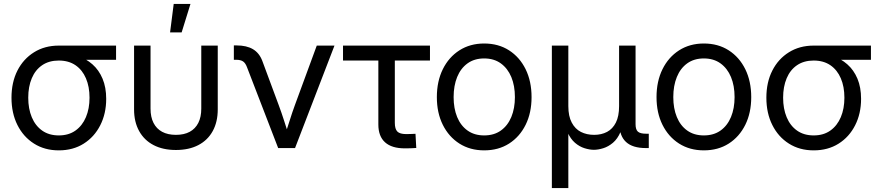

<svg xmlns="http://www.w3.org/2000/svg" viewBox="-20 -755 4484 979"><path d="M279.8 11.7Q208 11.7 153.6 -22.7Q99.1 -57.1 68.8 -117.7Q38.6 -178.2 38.6 -256.8Q38.6 -335.4 68.8 -395Q99.1 -454.6 153.6 -488.5Q208 -522.5 279.8 -522.5H571.8V-450.2H374L279.8 -446.3Q230 -446.3 195.1 -422.6Q160.2 -398.9 142.1 -356Q124 -313 124 -256.8Q124 -200.7 142.1 -157.2Q160.2 -113.8 195.1 -89.1Q230 -64.5 279.8 -64.5Q330.1 -64.5 365 -89.4Q399.9 -114.3 418.2 -157.7Q436.5 -201.2 436.5 -256.8Q436.5 -313 418.2 -355.7Q399.9 -398.4 365 -422.4Q330.1 -446.3 279.8 -446.3V-485.4Q330.6 -485.4 374.5 -470.7Q418.5 -456.1 451.4 -427Q484.4 -397.9 502.9 -353.8Q521.5 -309.6 521.5 -251Q521.5 -175.8 491.2 -116.2Q460.9 -56.6 406.7 -22.5Q352.5 11.7 279.8 11.7Z M877 9.8Q811 9.8 763.2 -15.1Q715.3 -40 689.5 -86.7Q663.6 -133.3 663.6 -197.3V-522.5H747.6V-201.2Q747.6 -158.2 762.7 -128.4Q777.8 -98.6 806.6 -83Q835.4 -67.4 877 -67.4Q918.9 -67.4 947.5 -83Q976.1 -98.6 991.2 -128.4Q1006.3 -158.2 1006.3 -201.2V-522.5H1090.3V-197.3Q1090.3 -133.3 1064.7 -86.7Q1039.1 -40 991.2 -15.1Q943.4 9.8 877 9.8ZM847.2 -589.8 865.7 -734.9H951.2L906.2 -589.8Z M1398.4 0 1239.7 -411.6Q1231.9 -433.1 1219.5 -441.7Q1207 -450.2 1184.1 -450.2H1172.4V-523.4H1186.5Q1237.3 -523.4 1269.8 -504.2Q1302.2 -484.9 1317.4 -444.8L1400.9 -219.7Q1416 -179.2 1428.7 -139.4Q1441.4 -99.6 1454.1 -60.1H1431.2Q1444.3 -99.6 1456.8 -139.6Q1469.2 -179.7 1483.9 -219.7L1595.2 -522.5H1685.5L1484.4 0Z M2044.9 1.5Q1977.5 1.5 1943.4 -29.3Q1909.2 -60.1 1909.2 -120.1V-446.3H1729V-522.5H2172.4V-446.3H1993.2V-128.9Q1993.2 -97.2 2006.1 -84.2Q2019 -71.3 2051.3 -71.3Q2063 -71.3 2075 -71.8Q2086.9 -72.3 2098.6 -72.8L2102.5 -0.5Q2089.4 0.5 2074.7 1Q2060.1 1.5 2044.9 1.5Z M2448.7 11.7Q2377 11.7 2322.5 -22.9Q2268.1 -57.6 2237.8 -118.7Q2207.5 -179.7 2207.5 -259.8Q2207.5 -340.3 2237.8 -401.9Q2268.1 -463.4 2322.5 -498.3Q2377 -533.2 2448.7 -533.2Q2521.5 -533.2 2575.7 -498.3Q2629.9 -463.4 2660.2 -401.9Q2690.4 -340.3 2690.4 -259.8Q2690.4 -179.7 2660.2 -118.7Q2629.9 -57.6 2575.7 -22.9Q2521.5 11.7 2448.7 11.7ZM2448.7 -64.5Q2499 -64.5 2533.9 -89.4Q2568.8 -114.3 2587.2 -158.4Q2605.5 -202.6 2605.5 -259.8Q2605.5 -317.9 2587.2 -362.1Q2568.8 -406.2 2533.9 -431.6Q2499 -457 2448.7 -457Q2398.9 -457 2364 -431.9Q2329.1 -406.7 2311 -362.3Q2293 -317.9 2293 -259.8Q2293 -202.1 2311 -158.2Q2329.1 -114.3 2364 -89.4Q2398.9 -64.5 2448.7 -64.5Z M2793.9 204.1V-522.5H2877.9V-213.9Q2877.9 -162.6 2895.3 -129.9Q2912.6 -97.2 2942.1 -82.3Q2971.7 -67.4 3009.3 -67.4Q3046.9 -67.4 3075.4 -82.5Q3104 -97.7 3120.4 -130.1Q3136.7 -162.6 3136.7 -213.9V-522.5H3220.7V-121.6Q3220.7 -94.2 3232.7 -83.7Q3244.6 -73.2 3274.4 -73.2H3288.1V0H3273.4Q3205.6 0 3172.1 -31Q3138.7 -62 3138.7 -121.6V-170.9H3158.7Q3158.7 -116.7 3143.8 -81.8Q3128.9 -46.9 3105.5 -27.1Q3082 -7.3 3056.2 0.7Q3030.3 8.8 3008.3 8.8Q2986.3 8.8 2960.4 0.7Q2934.6 -7.3 2911.6 -27.1Q2888.7 -46.9 2873.5 -81.8Q2858.4 -116.7 2858.4 -170.9H2877.9V204.1Z M3568.8 11.7Q3497.1 11.7 3442.6 -22.9Q3388.2 -57.6 3357.9 -118.7Q3327.6 -179.7 3327.6 -259.8Q3327.6 -340.3 3357.9 -401.9Q3388.2 -463.4 3442.6 -498.3Q3497.1 -533.2 3568.8 -533.2Q3641.6 -533.2 3695.8 -498.3Q3750 -463.4 3780.3 -401.9Q3810.5 -340.3 3810.5 -259.8Q3810.5 -179.7 3780.3 -118.7Q3750 -57.6 3695.8 -22.9Q3641.6 11.7 3568.8 11.7ZM3568.8 -64.5Q3619.1 -64.5 3654.1 -89.4Q3689 -114.3 3707.3 -158.4Q3725.6 -202.6 3725.6 -259.8Q3725.6 -317.9 3707.3 -362.1Q3689 -406.2 3654.1 -431.6Q3619.1 -457 3568.8 -457Q3519 -457 3484.1 -431.9Q3449.2 -406.7 3431.2 -362.3Q3413.1 -317.9 3413.1 -259.8Q3413.1 -202.1 3431.2 -158.2Q3449.2 -114.3 3484.1 -89.4Q3519 -64.5 3568.8 -64.5Z M4128.9 11.7Q4057.1 11.7 4002.7 -22.7Q3948.2 -57.1 3918 -117.7Q3887.7 -178.2 3887.7 -256.8Q3887.7 -335.4 3918 -395Q3948.2 -454.6 4002.7 -488.5Q4057.1 -522.5 4128.9 -522.5H4420.9V-450.2H4223.1L4128.9 -446.3Q4079.1 -446.3 4044.2 -422.6Q4009.3 -398.9 3991.2 -356Q3973.1 -313 3973.1 -256.8Q3973.1 -200.7 3991.2 -157.2Q4009.3 -113.8 4044.2 -89.1Q4079.1 -64.5 4128.9 -64.5Q4179.2 -64.5 4214.1 -89.4Q4249 -114.3 4267.3 -157.7Q4285.6 -201.2 4285.6 -256.8Q4285.6 -313 4267.3 -355.7Q4249 -398.4 4214.1 -422.4Q4179.2 -446.3 4128.9 -446.3V-485.4Q4179.7 -485.4 4223.6 -470.7Q4267.6 -456.1 4300.5 -427Q4333.5 -397.9 4352.1 -353.8Q4370.6 -309.6 4370.6 -251Q4370.6 -175.8 4340.3 -116.2Q4310.1 -56.6 4255.9 -22.5Q4201.7 11.7 4128.9 11.7Z"/></svg>

Font: Inter 28pt
Style: Regular
Weight: 400
Designer: Rasmus Andersson
Foundry: rsms
Version: Version 4.001;git-66647c0bb